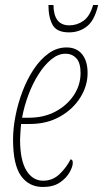

<svg xmlns="http://www.w3.org/2000/svg" viewBox="-20 -735 411 765"><path d="M151 10Q95 10 63.5 -34.5Q32 -79 32 -179Q32 -224 42 -274.5Q52 -325 70.5 -373Q89 -421 115 -460Q141 -499 174 -522.5Q207 -546 245 -546Q285 -546 307 -519Q329 -492 329 -444Q329 -393 300 -346.5Q271 -300 219 -270.5Q167 -241 98 -241H64Q63 -228 61.5 -209Q60 -190 60 -179Q60 -97 85 -56Q110 -15 152 -15Q190 -15 217.5 -41.5Q245 -68 261 -100Q270 -100 270 -86Q270 -71 257 -48Q244 -25 218 -7.5Q192 10 151 10ZM96 -266Q155 -266 201 -290.5Q247 -315 274 -355.5Q301 -396 301 -444Q301 -485 284 -503Q267 -521 241 -521Q212 -521 184.5 -498.5Q157 -476 133.5 -439Q110 -402 93 -356.5Q76 -311 68 -266ZM255 -606Q206 -606 189.5 -636Q173 -666 173 -715H193Q194 -634 256 -634Q287 -634 312.5 -652Q338 -670 351 -715H371Q357 -654 326.5 -630Q296 -606 255 -606Z"/></svg>

Font: Noto Serif ExtraCondensed Thin
Style: Italic
Weight: 100
Width: 2
Italic angle: -12°
Designer: Monotype Design Team
Foundry: Monotype Imaging Inc.
Version: Version 2.013